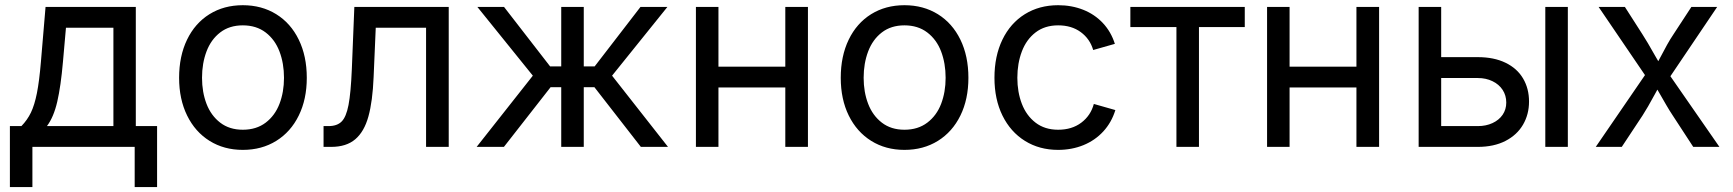

<svg xmlns="http://www.w3.org/2000/svg" viewBox="-20 -573 6759 749"><path d="M18.6 -81.1H63.5Q86.4 -104.5 100.6 -133.8Q114.7 -163.1 124 -209.7Q133.3 -256.3 139.6 -332L157.7 -545.9H509.8V-81.1H592.8V156.7H505.4V0H106.4V156.7H18.6ZM422.4 -81.1V-464.8H237.3L225.6 -332Q217.3 -236.8 203.4 -176.5Q189.5 -116.2 163.1 -81.1Z M678.7 -269.5Q678.7 -354 709.7 -418.2Q740.7 -482.4 797.1 -517.6Q853.5 -552.7 927.2 -552.7Q1001 -552.7 1057.6 -517.6Q1114.3 -482.4 1145.5 -418.2Q1176.8 -354 1176.8 -269.5Q1176.8 -186 1145.5 -122.3Q1114.3 -58.6 1057.6 -23.4Q1001 11.7 927.2 11.7Q854 11.7 797.6 -23.4Q741.2 -58.6 710 -122.3Q678.7 -186 678.7 -269.5ZM1087.9 -269.5Q1087.9 -325.7 1070.3 -372.1Q1052.7 -418.5 1016.4 -446.3Q980 -474.1 927.2 -474.1Q875 -474.1 839.1 -446.5Q803.2 -418.9 785.6 -372.3Q768.1 -325.7 768.1 -269.5Q768.1 -213.9 785.6 -168Q803.2 -122.1 839.1 -94.5Q875 -66.9 927.2 -66.9Q980 -66.9 1016.4 -94.5Q1052.7 -122.1 1070.3 -168Q1087.9 -213.9 1087.9 -269.5Z M1242.2 -81.1H1261.7Q1294.9 -81.1 1312.7 -98.9Q1330.6 -116.7 1339.6 -163.6Q1348.6 -210.4 1352.5 -302.7L1362.3 -545.9H1730.5V0H1642.1V-464.8H1445.8L1437.5 -272.5Q1433.6 -177.7 1417.2 -118.7Q1400.9 -59.6 1366 -29.8Q1331.1 0 1272 0H1242.2Z M2058.6 -277.8 1842.3 -545.9H1946.3L2126 -314H2169.4V-545.9H2257.3V-314H2299.8L2478.5 -545.9H2583.5L2367.7 -277.8L2585.9 0H2480L2298.8 -232.9H2257.3V0H2169.4V-232.9H2127.9L1945.8 0H1839.4Z M3064 -231.9H2761.7V-313H3064ZM2782.7 0H2694.8V-545.9H2782.7ZM3131.8 0H3043.5V-545.9H3131.8Z M3259.8 -269.5Q3259.8 -354 3290.8 -418.2Q3321.8 -482.4 3378.2 -517.6Q3434.6 -552.7 3508.3 -552.7Q3582 -552.7 3638.7 -517.6Q3695.3 -482.4 3726.6 -418.2Q3757.8 -354 3757.8 -269.5Q3757.8 -186 3726.6 -122.3Q3695.3 -58.6 3638.7 -23.4Q3582 11.7 3508.3 11.7Q3435.1 11.7 3378.7 -23.4Q3322.3 -58.6 3291 -122.3Q3259.8 -186 3259.8 -269.5ZM3668.9 -269.5Q3668.9 -325.7 3651.4 -372.1Q3633.8 -418.5 3597.4 -446.3Q3561 -474.1 3508.3 -474.1Q3456.1 -474.1 3420.2 -446.5Q3384.3 -418.9 3366.7 -372.3Q3349.1 -325.7 3349.1 -269.5Q3349.1 -213.9 3366.7 -168Q3384.3 -122.1 3420.2 -94.5Q3456.1 -66.9 3508.3 -66.9Q3561 -66.9 3597.4 -94.5Q3633.8 -122.1 3651.4 -168Q3668.9 -213.9 3668.9 -269.5Z M3859.4 -269.5Q3859.4 -354 3890.4 -418.2Q3921.4 -482.4 3977.8 -517.6Q4034.2 -552.7 4107.9 -552.7Q4160.6 -552.7 4205.6 -534.9Q4250.5 -517.1 4282.5 -482.9Q4314.5 -448.7 4329.1 -401.9L4244.6 -377.9Q4231.9 -421.4 4196 -447.8Q4160.2 -474.1 4107.9 -474.1Q4055.7 -474.1 4019.8 -446.5Q3983.9 -418.9 3966.3 -372.3Q3948.7 -325.7 3948.7 -269.5Q3948.7 -213.9 3966.3 -168Q3983.9 -122.1 4019.8 -94.5Q4055.7 -66.9 4107.9 -66.9Q4161.6 -66.9 4198.2 -94.5Q4234.9 -122.1 4247.1 -167.5L4331.1 -143.6Q4316.4 -95.7 4284.2 -60.5Q4252 -25.4 4206.5 -6.8Q4161.1 11.7 4107.9 11.7Q4034.7 11.7 3978.3 -23.4Q3921.9 -58.6 3890.6 -122.3Q3859.4 -186 3859.4 -269.5Z M4569.3 -467.3H4389.6V-545.9H4835.9V-467.3H4657.2V0H4569.3Z M5292 -231.9H4989.7V-313H5292ZM5010.7 0H4922.9V-545.9H5010.7ZM5359.9 0H5271.5V-545.9H5359.9Z M5944.8 -176.8Q5944.8 -127 5921.4 -86.7Q5897.9 -46.4 5852.8 -23.2Q5807.6 0 5745.1 0H5514.2V-545.9H5602.1V-81.1H5745.1Q5776.9 -81.1 5802.2 -92.8Q5827.6 -104.5 5841.8 -125.2Q5856 -146 5856 -172.9Q5856 -200.7 5841.8 -222.4Q5827.6 -244.1 5802.2 -256.3Q5776.9 -268.6 5745.1 -268.6H5588.4V-350.1H5745.1Q5808.1 -350.1 5853.3 -328.1Q5898.4 -306.2 5921.6 -266.8Q5944.8 -227.5 5944.8 -176.8ZM6008.3 -545.9H6096.2V0H6008.3Z M6420.4 -314 6419.9 -246.6 6216.3 -545.9H6318.8L6386.7 -439.9Q6404.3 -413.1 6437.5 -354Q6463.4 -308.6 6472.2 -294.4H6426.3Q6439 -314.5 6460.9 -356.4Q6471.2 -376.5 6483.4 -398.4Q6495.6 -420.4 6508.8 -439.9L6578.1 -545.9H6678.7L6474.1 -242.7V-307.6L6687.5 0H6585.4L6505.4 -122.6Q6492.7 -141.6 6480 -163.6Q6467.3 -185.5 6456.1 -205.1Q6432.1 -247.1 6421.9 -263.2H6468.3Q6458 -247.1 6435.5 -205.1Q6406.7 -151.9 6387.7 -122.6L6306.6 0H6205.1Z"/></svg>

Font: Inter RS Variable
Style: Regular
Weight: 400
Designer: Rasmus Andersson (customised by Maria Ramos and Noel Pretorius)
Foundry: rsms
Version: Version 3.001;Glyphs 3.2.3 (3260)